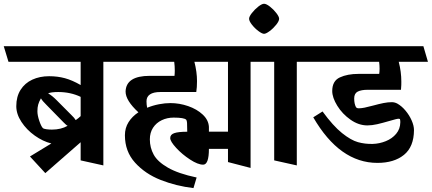

<svg xmlns="http://www.w3.org/2000/svg" viewBox="-45 -822 2267 1008"><path d="M599.1 -497.6H497.6V46.4L378.4 20V-75.2L192.9 86.9L112.3 -0.5L224.6 -68.8Q180.2 -79.6 137.5 -110.1Q94.7 -140.6 67.6 -181.9Q40.5 -223.1 40.5 -264.6Q40.5 -314.9 63 -350.3Q85.4 -385.7 124.5 -403.8Q163.6 -421.9 212.9 -421.9Q257.3 -421.9 295.9 -411.4Q334.5 -400.9 378.4 -375.5V-497.6H-0.5L-25.4 -579.6H576.2ZM207.5 -332Q229.5 -319.3 252.9 -295.4L329.6 -218.3Q346.2 -202.6 352.5 -191.4Q368.2 -202.1 378.4 -212.4V-313.5Q325.2 -338.9 260.3 -338.9Q224.6 -338.9 207.5 -332ZM179.7 -149.9Q184.1 -145.5 198 -143.6Q211.9 -141.6 227.5 -141.6Q275.4 -141.6 310.1 -161.6Q307.1 -162.6 300.3 -168.5Q293.5 -174.3 288.6 -179.7L199.2 -271Q187.5 -282.7 181.2 -290Q174.8 -297.4 169.9 -305.7Q159.7 -288.1 155.5 -272.9Q151.4 -257.8 151.4 -237.8Q151.4 -216.8 161.1 -188Q170.9 -159.2 179.7 -149.9Z M1270.5 -497.6V59.6L1151.9 28.8V-40.5H1051.8Q1051.8 42.5 1021.5 42.5Q994.1 42.5 952.9 15.6Q911.6 -11.2 880.1 -45.4Q848.6 -79.6 848.6 -97.2Q848.6 -115.7 869.9 -123Q891.1 -130.4 938 -130.4Q938 -164.1 937 -176.8Q936 -189.5 932.6 -193.4Q921.9 -204.6 866.7 -204.6Q832.5 -204.6 804 -190.9Q775.4 -177.2 758.5 -151.4Q741.7 -125.5 741.7 -90.3Q741.7 -46.9 762 -10Q782.2 26.9 836.4 58.1Q890.6 89.4 987.3 109.9L970.7 165.5Q879.9 154.8 798.6 122.8Q717.3 90.8 664.1 32Q610.8 -26.9 610.8 -111.8Q610.8 -150.4 629.9 -180.7Q648.9 -210.9 681.6 -232.4Q614.3 -294.4 614.3 -341.3Q616.7 -423.8 741.2 -423.8H871.1Q872.6 -436.5 872.6 -451.7Q872.6 -475.1 869.6 -497.6H567.4L542.5 -579.6H1321.8L1345.2 -497.6ZM1151.9 -497.6H975.6Q989.3 -443.8 989.3 -396Q989.3 -362.8 985.4 -338.9H796.9Q760.7 -338.9 742.4 -326.4Q724.1 -314 724.1 -290.5Q724.1 -272.9 727.5 -256.3Q757.8 -268.6 789.6 -274.7Q821.3 -280.8 849.6 -280.8Q897 -280.8 942.9 -264.9Q988.8 -249 1019.3 -220.5Q1049.8 -191.9 1051.8 -155.8V-130.9H1151.9Z M1317.4 -497.6 1293 -579.6H1588.9L1611.8 -497.6H1513.2V46.4L1394.5 20V-497.6Z M1262.7 -723.6Q1262.7 -734.9 1277.6 -753.9Q1292.5 -772.9 1311.3 -787.6Q1330.1 -802.2 1341.3 -802.2Q1353 -802.2 1372.1 -787.4Q1391.1 -772.5 1405.8 -753.4Q1420.4 -734.4 1420.4 -723.6Q1420.4 -711.4 1405.3 -692.4Q1390.1 -673.3 1370.8 -658.9Q1351.6 -644.5 1341.3 -644.5Q1331.1 -644.5 1311.8 -658.9Q1292.5 -673.3 1277.6 -692.4Q1262.7 -711.4 1262.7 -723.6Z M1550.8 -579.6H2177.7L2201.7 -497.6H2048.3Q2062 -445.3 2062 -393.1Q2062.5 -378.9 2060.1 -350.6H1885.3Q1851.6 -350.6 1833 -341.1Q1814.5 -331.5 1814.5 -305.2Q1814.5 -277.3 1823.7 -259.8Q1828.1 -253.4 1838.4 -253.4Q1851.6 -253.4 1868.7 -256.8Q1885.7 -260.3 1913.1 -267.6Q1945.3 -276.4 1968.5 -281Q1991.7 -285.6 2011.7 -285.6Q2027.3 -285.6 2041.5 -277.8Q2064 -265.1 2084 -241.2Q2104 -217.3 2116.2 -189.7Q2128.4 -162.1 2128.4 -138.7Q2127.9 -51.3 2075.9 -9Q2023.9 33.2 1936.5 33.2Q1738.3 33.2 1599.6 -206.1L1648.4 -236.8Q1703.6 -161.1 1750.5 -123.5Q1797.4 -85.9 1834.2 -75.7Q1871.1 -65.4 1911.6 -66.4Q1946.8 -67.4 1980.2 -80.8Q2013.7 -94.2 2034.9 -119.6Q2056.2 -145 2056.6 -179.7V-182.6Q2056.6 -190.4 2054.7 -197.3Q2051.3 -198.7 2047.9 -198.7Q2038.6 -198.7 2001.5 -187.5Q1962.9 -176.3 1935.3 -169.9Q1907.7 -163.6 1883.8 -163.6Q1837.9 -163.6 1795.2 -193.6Q1752.4 -223.6 1725.8 -266.6Q1699.2 -309.6 1699.2 -344.2Q1699.2 -397 1739 -415.5Q1778.8 -434.1 1837.4 -434.1H1945.8Q1947.8 -445.3 1947.8 -461.9Q1947.8 -479.5 1945.3 -497.6H1576.7Z"/></svg>

Font: Vesper Libre
Style: Bold
Weight: 700
Designer: Robert Keller & Kimya Gandhi
Foundry: Mota Italic
Version: Version 1.058